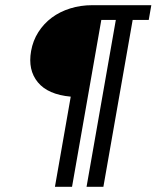

<svg xmlns="http://www.w3.org/2000/svg" viewBox="-20 -721 604 741"><path d="M492 -644 379 0H314L427 -644H371L258 0H192L253 -348Q165 -356 126 -403.5Q87 -451 100 -524Q107 -564 128 -597Q149 -630 180 -653Q211 -676 251 -688.5Q291 -701 336 -701H564L554 -644Z"/></svg>

Font: Jura
Style: Bold Italic
Weight: 700
Designer: Ed Merritt
Foundry: Ten by Twenty
Version: Version 1.007